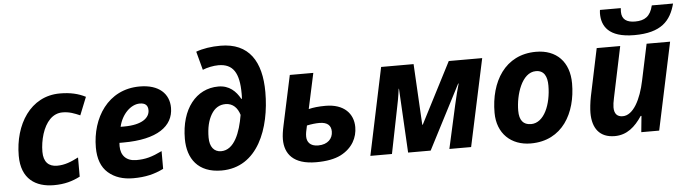

<svg xmlns="http://www.w3.org/2000/svg" viewBox="-48 -984 4283 1196"><g transform="rotate(-5 2093.5 -385.5)"><path d="M247 10C315 10 364 -5 411 -29V-149C366 -126 326 -109 277 -109C224 -109 193 -140 193 -203C193 -241 199 -278 210 -314C233 -386 276 -437 339 -437C382 -437 413 -424 448 -409L493 -521C448 -544 398 -556 333 -556C148 -556 44 -386 44 -191C44 -46 133 10 247 10Z M743 10C820 10 876 -4 933 -32V-143C869 -112 829 -101 772 -101C709 -101 675 -138 675 -197C675 -204 675 -209 676 -217H701C913 -217 1015 -292 1015 -407C1015 -494 953 -556 832 -556C632 -556 527 -384 527 -201C527 -130 547 -77 587 -42C627 -7 679 10 743 10ZM692 -316C710 -395 768 -450 823 -450C857 -450 874 -435 874 -404C874 -357 827 -316 714 -316Z M1295 10C1523 10 1609 -228 1609 -453C1609 -644 1534 -765 1355 -765C1298 -765 1245 -757 1202 -741L1233 -625C1262 -637 1301 -645 1332 -645C1423 -645 1461 -587 1461 -456C1461 -449 1461 -435 1460 -424H1456C1429 -473 1388 -513 1320 -513C1181 -513 1084 -393 1084 -206C1084 -83 1148 10 1295 10ZM1303 -110C1258 -110 1232 -144 1232 -201C1232 -260 1243 -308 1265 -345C1287 -382 1317 -400 1355 -400C1402 -400 1430 -368 1443 -325C1425 -216 1385 -110 1303 -110Z M1887 10C1952 10 2003 0 2041 -19C2117 -58 2148 -123 2148 -187C2148 -271 2090 -335 1975 -335C1931 -335 1897 -331 1869 -324L1917 -546H1770L1704 -238C1696 -202 1692 -173 1692 -150C1692 -59 1744 10 1887 10ZM1908 -93C1857 -93 1838 -122 1838 -155C1838 -174 1841 -188 1849 -223C1878 -229 1904 -232 1927 -232C1980 -232 2000 -208 2000 -172C2000 -129 1969 -93 1908 -93Z M2361 0 2414 -264C2423 -307 2431 -346 2438 -401H2440L2462 0H2603L2810 -401H2813C2804 -370 2791 -321 2780 -270L2720 0H2856L2973 -546H2764L2568 -165H2565L2544 -546H2341L2226 0Z M3229 10C3427 10 3517 -156 3517 -340C3517 -476 3437 -556 3310 -556C3115 -556 3020 -393 3020 -200C3020 -70 3106 10 3229 10ZM3241 -110C3192 -110 3168 -140 3168 -200C3168 -298 3210 -436 3299 -436C3351 -436 3369 -395 3369 -340C3369 -223 3323 -110 3241 -110Z M3615 -147C3615 -51 3659 10 3754 10C3830 10 3882 -36 3925 -101H3930L3920 0H4032L4148 -546H4001L3953 -320C3929 -204 3880 -109 3814 -109C3779 -109 3761 -129 3761 -169C3761 -184 3764 -204 3769 -227L3836 -546H3689L3627 -251C3619 -212 3615 -171 3615 -147ZM3930 -606C4099 -606 4159 -675 4187 -781H4054C4038 -713 4002 -690 3942 -690C3890 -690 3859 -710 3859 -758C3859 -765 3859 -770 3860 -781H3730C3729 -774 3728 -766 3728 -758C3728 -682 3767 -606 3930 -606Z"/></g></svg>

Font: BC Sans
Style: Bold Italic
Weight: 700
Italic angle: -12°
Designer: Monotype Design Team
Province of B.C.
Foundry: Monotype Imaging Inc.
Version: Version 2.000;GOOG;noto-source:20170915:90ef993387c0